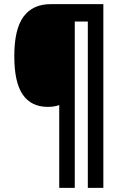

<svg xmlns="http://www.w3.org/2000/svg" viewBox="-20 -780 592 927"><path d="M479 127H404V-676H341V127H266V-273Q244 -264 210 -264Q131 -264 90 -323Q49 -382 49 -509Q49 -639 93.5 -699.5Q138 -760 225 -760H479Z"/></svg>

Font: Noto Sans Gurmukhi Condensed
Style: Bold
Weight: 700
Width: 3
Designer: Jelle Bosma - Monotype Design Team
Foundry: Monotype Imaging Inc.
Version: Version 2.004; ttfautohint (v1.8.4.7-5d5b)